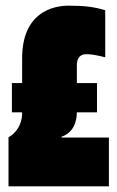

<svg xmlns="http://www.w3.org/2000/svg" viewBox="-20 -657 412 677"><path d="M364 0V-172H197V-175C237 -188 251 -226 251 -261H322V-364H251V-427C251 -454 264 -466 285 -466C302 -466 323 -462 351 -455V-621C310 -633 278 -637 222 -637C166 -637 58 -613 58 -451V-364H22V-261H58V-257C58 -218 36 -187 10 -173V0Z"/></svg>

Font: Blinker Headline
Style: Regular
Weight: 900
Width: 4
Designer: Juergen Huber
Foundry: supertype
Version: Version 1.015;PS 1.15;hotconv 1.0.88;makeotf.lib2.5.647800